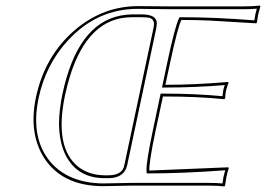

<svg xmlns="http://www.w3.org/2000/svg" viewBox="-20 -668 957 691"><path d="M455.1 0Q455.1 0 349.6 2Q203.1 1 138.2 -100.6Q82.5 -189.5 109.4 -317.9Q141.6 -468.8 252 -562Q351.6 -645.5 476.1 -646Q477.1 -646 592.3 -645H855Q891.1 -645 915.5 -647.9L917 -645Q909.2 -617.2 908.7 -613.8Q906.7 -603 904.8 -587.9L902.3 -584Q902.3 -584 731 -594.2Q678.2 -596.2 632.8 -596.2Q619.1 -568.4 592.8 -444.8L575.2 -362.8Q681.2 -362.8 800.3 -373L802.7 -370.1Q796.9 -356.4 793.5 -341.8Q790.5 -326.7 790.5 -314L787.1 -311Q690.9 -320.8 566.4 -320.8L540.5 -200.2Q515.6 -82.5 517.6 -54.2L801.8 -65.9L803.2 -62Q797.9 -45.9 794.4 -28.8Q793.9 -25.4 790 0L787.6 2.9Q763.7 0 728 0ZM356 -37.1H369.1Q414.6 -37.1 425.3 -65.4Q427.2 -71.3 428.2 -77.1L532.7 -568.8Q539.1 -598.6 517.1 -604Q506.8 -606 489.7 -606H454.6Q296.9 -606 231 -391.1Q221.7 -360.4 214.4 -327.1Q173.8 -136.2 263.2 -66.4Q302.2 -37.6 356 -37.1ZM455.1 -9.8H728Q758.3 -9.8 780.8 -7.8Q783.2 -26.4 784.2 -31.2Q786.6 -42 790.5 -55.2Q637.7 -43.9 517.6 -43.9H508.3L507.3 -53.2Q505.4 -82 530.8 -202.1L558.1 -331.1H566.4Q683.6 -331.1 780.8 -321.8Q781.7 -333.5 783.7 -344.2Q785.6 -353.5 789.1 -361.8Q681.6 -353 575.2 -353H563L583 -447.3Q609.4 -570.8 623.5 -600.6L626.5 -606H632.8Q756.3 -606 895.5 -594.7Q897 -607.4 898.9 -616.2Q900.4 -623.5 904.3 -636.7Q881.3 -634.8 855 -634.8H592.3L476.1 -636.2Q328.1 -636.2 222.7 -520.5Q144.5 -434.6 119.1 -315.9Q87.9 -168.5 165 -81.1Q210.9 -30.3 285.2 -14.6Q315.9 -8.3 349.6 -7.8Q350.6 -7.8 455.1 -9.8ZM356 -26.9Q259.8 -26.9 217.3 -107.4Q192.9 -155.3 192.4 -223.6Q192.9 -272.5 204.6 -329.1Q257.8 -580.6 413.1 -611.8Q433.1 -615.7 454.6 -616.2H489.7Q542.5 -616.2 544.4 -585.9Q544.4 -584 544.4 -582.5Q543.9 -575.2 542.5 -566.9L438 -74.7Q428.2 -28.8 374.5 -26.9Q371.1 -26.9 369.1 -26.9Z"/></svg>

Font: Linux Biolinum Outline O
Style: Italic
Weight: 400
Italic angle: -12°
Designer: Philipp H. Poll
Foundry: Philipp H. Poll
Version: Version 0.6.2